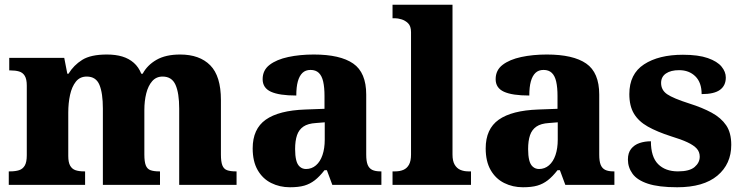

<svg xmlns="http://www.w3.org/2000/svg" viewBox="-20 -780 3132 810"><path d="M17 0V-57H22Q45 -57 60.5 -62Q76 -67 84.5 -81.5Q93 -96 93 -125V-419Q93 -446 84.5 -460Q76 -474 60.5 -478.5Q45 -483 23 -483H19V-536H251L264 -469H269Q291 -505 327 -527.5Q363 -550 431 -550Q468 -550 496 -541.5Q524 -533 544.5 -515Q565 -497 576 -469H582Q601 -505 640 -527.5Q679 -550 740 -550Q822 -550 867 -504.5Q912 -459 912 -358V-128Q912 -98 918 -82.5Q924 -67 938 -62Q952 -57 974 -57H978V0H736V-322Q736 -387 720.5 -422Q705 -457 666 -457Q639 -457 622 -437.5Q605 -418 597 -386Q589 -354 589 -316V-128Q589 -98 595 -82.5Q601 -67 615 -62Q629 -57 651 -57H655V0H414V-322Q414 -387 399.5 -422Q385 -457 346 -457Q317 -457 300 -435.5Q283 -414 275.5 -379.5Q268 -345 268 -305V-122Q268 -95 276 -81Q284 -67 298.5 -62Q313 -57 335 -57H339V0Z M1203 10Q1160 10 1124 -8Q1088 -26 1067 -62.5Q1046 -99 1046 -154Q1046 -236 1101 -275Q1156 -314 1268 -318L1349 -321V-375Q1349 -411 1343.5 -435.5Q1338 -460 1325 -472.5Q1312 -485 1290 -485Q1269 -485 1256 -472.5Q1243 -460 1236.5 -436.5Q1230 -413 1230 -377Q1158 -377 1123 -393Q1088 -409 1088 -446Q1088 -484 1117.5 -506.5Q1147 -529 1196 -539.5Q1245 -550 1304 -550Q1415 -550 1470 -512Q1525 -474 1525 -381V-128Q1525 -100 1531 -85Q1537 -70 1550 -63.5Q1563 -57 1585 -57H1589V0H1382L1359 -62H1349Q1328 -35 1308 -19.5Q1288 -4 1264 3Q1240 10 1203 10ZM1271 -67Q1295 -67 1313 -82.5Q1331 -98 1340.5 -126Q1350 -154 1350 -191V-264L1313 -261Q1279 -259 1260 -246Q1241 -233 1233 -209.5Q1225 -186 1225 -151Q1225 -124 1229.5 -105Q1234 -86 1245 -76.5Q1256 -67 1271 -67Z M1636 0V-57H1647Q1667 -57 1682 -63.5Q1697 -70 1705.5 -85.5Q1714 -101 1714 -128V-644Q1714 -670 1701.5 -682Q1689 -694 1673.5 -698.5Q1658 -703 1647 -703H1636V-760H1889V-128Q1889 -101 1898 -85.5Q1907 -70 1922 -63.5Q1937 -57 1956 -57H1967V0Z M2186 10Q2143 10 2107 -8Q2071 -26 2050 -62.5Q2029 -99 2029 -154Q2029 -236 2084 -275Q2139 -314 2251 -318L2332 -321V-375Q2332 -411 2326.5 -435.5Q2321 -460 2308 -472.5Q2295 -485 2273 -485Q2252 -485 2239 -472.5Q2226 -460 2219.5 -436.5Q2213 -413 2213 -377Q2141 -377 2106 -393Q2071 -409 2071 -446Q2071 -484 2100.5 -506.5Q2130 -529 2179 -539.5Q2228 -550 2287 -550Q2398 -550 2453 -512Q2508 -474 2508 -381V-128Q2508 -100 2514 -85Q2520 -70 2533 -63.5Q2546 -57 2568 -57H2572V0H2365L2342 -62H2332Q2311 -35 2291 -19.5Q2271 -4 2247 3Q2223 10 2186 10ZM2254 -67Q2278 -67 2296 -82.5Q2314 -98 2323.5 -126Q2333 -154 2333 -191V-264L2296 -261Q2262 -259 2243 -246Q2224 -233 2216 -209.5Q2208 -186 2208 -151Q2208 -124 2212.5 -105Q2217 -86 2228 -76.5Q2239 -67 2254 -67Z M2837 10Q2759 10 2713.5 -5Q2668 -20 2648.5 -47Q2629 -74 2629 -107Q2629 -135 2642.5 -152Q2656 -169 2678 -176.5Q2700 -184 2726 -184Q2726 -118 2756.5 -87.5Q2787 -57 2840 -57Q2889 -57 2910.5 -75.5Q2932 -94 2932 -119Q2932 -139 2919.5 -153Q2907 -167 2880.5 -179.5Q2854 -192 2811 -205Q2752 -224 2713 -246Q2674 -268 2654.5 -300.5Q2635 -333 2635 -383Q2635 -468 2697 -508.5Q2759 -549 2861 -549Q2926 -549 2966 -535Q3006 -521 3024 -499Q3042 -477 3042 -453Q3042 -419 3017.5 -401Q2993 -383 2940 -383Q2940 -432 2913.5 -458Q2887 -484 2845 -484Q2810 -484 2789.5 -470Q2769 -456 2769 -430Q2769 -400 2794.5 -382.5Q2820 -365 2889 -343Q2943 -326 2982.5 -304.5Q3022 -283 3043.5 -251.5Q3065 -220 3065 -169Q3065 -88 3006.5 -39Q2948 10 2837 10Z"/></svg>

Font: Noto Serif Khmer ExtraBold
Style: Regular
Weight: 800
Version: Version 2.003